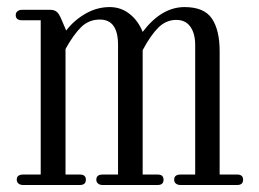

<svg xmlns="http://www.w3.org/2000/svg" viewBox="-20 -528 740 548"><path d="M24.9 -484.9Q24.9 -491.7 29.8 -495.8Q34.7 -500 43 -500H123Q134.3 -500 141.1 -494.9Q147.9 -489.7 153.8 -476.1L168.9 -440.9Q191.4 -470.2 224.1 -489Q256.8 -507.8 293 -507.8Q325.2 -507.8 349.9 -488.3Q374.5 -468.8 387.2 -437Q440.9 -507.8 506.8 -507.8Q562.5 -507.8 584.7 -475.1Q606.9 -442.4 606.9 -381.8V-29.8H657.2Q673.8 -29.8 673.8 -15.1Q673.8 0 657.2 0H495.1Q486.8 0 481.9 -4.2Q477.1 -8.3 477.1 -15.1Q477.1 -29.8 495.1 -29.8H537.1V-399.9Q537.1 -432.1 523.4 -451.7Q509.8 -471.2 482.9 -471.2Q454.1 -471.2 431.9 -449.2Q409.7 -427.2 387.2 -384.8V-29.8H430.2Q446.8 -29.8 446.8 -15.1Q446.8 0 430.2 0H272.9Q264.6 0 259.8 -4.2Q254.9 -8.3 254.9 -15.1Q254.9 -29.8 272.9 -29.8H316.9V-399.9Q316.9 -472.2 265.1 -472.2Q233.9 -472.2 212.2 -451.2Q190.4 -430.2 167 -388.2V-29.8H208Q225.1 -29.8 225.1 -15.1Q225.1 0 208 0H45.9Q37.6 0 32.7 -4.2Q27.8 -8.3 27.8 -15.1Q27.8 -29.8 45.9 -29.8H96.2V-470.2H43Q24.9 -470.2 24.9 -484.9Z"/></svg>

Font: Director Light
Style: Regular
Weight: 100
Designer: Ange Degheest & May Jolivet & Justine Herbel
Foundry: Velvetyne Type Foundry
Version: Version 1.000;FEAKit 1.0